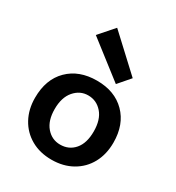

<svg xmlns="http://www.w3.org/2000/svg" viewBox="-158 -732 770 839"><g transform="rotate(30 227.5 -312.5)"><path d="M30 0ZM425 -191Q425 -282 371.5 -336Q318 -390 228 -390Q138 -390 84 -336.5Q30 -283 30 -190Q30 -132 54.5 -87Q79 -42 123.5 -16.5Q168 9 227 9Q286 9 331 -16.5Q376 -42 400.5 -87Q425 -132 425 -191ZM326 -190Q326 -131 298.5 -99Q271 -67 227 -67Q185 -67 157 -99.5Q129 -132 129 -190Q129 -249 157.5 -282Q186 -315 227 -315Q269 -315 297.5 -282.5Q326 -250 326 -190ZM306 -418 357 -477 188 -634 123 -560Z"/></g></svg>

Font: Cambay Devanagari
Style: Regular
Weight: 700
Designer: Pooja Saxena
Foundry: Pooja Saxena
Version: Version 1.095;PS 001.095;hotconv 1.0.70;makeotf.lib2.5.58329